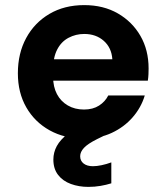

<svg xmlns="http://www.w3.org/2000/svg" viewBox="-20 -531 646 752"><path d="M310 12Q233 12 174.5 -20.5Q116 -53 83 -110.5Q50 -168 50 -244Q50 -322 82.5 -382Q115 -442 173.5 -476.5Q232 -511 310 -511Q385 -511 441.5 -478.5Q498 -446 530 -390.5Q562 -335 562 -263Q562 -253 561.5 -240.5Q561 -228 559 -215H149V-299H420Q417 -344 386.5 -371Q356 -398 310 -398Q277 -398 248.5 -383Q220 -368 204 -337Q188 -306 188 -259V-230Q188 -191 203 -162.5Q218 -134 245.5 -118Q273 -102 309 -102Q344 -102 368 -117.5Q392 -133 404 -157H547Q533 -110 499.5 -71.5Q466 -33 417.5 -10.5Q369 12 310 12ZM326 201Q289 201 257.5 189.5Q226 178 207.5 154Q189 130 189 94Q189 66 202.5 41Q216 16 247.5 -8.5Q279 -33 335 -57L380 -76L411 -11L360 14Q324 32 309 48Q294 64 294 81Q294 99 307.5 109.5Q321 120 344 120Q359 120 378 116Q397 112 416 105V187Q397 193 374 197Q351 201 326 201Z"/></svg>

Font: DM Sans 20pt ExtraBold
Style: Regular
Weight: 800
Version: Version 4.004;gftools[0.9.30]